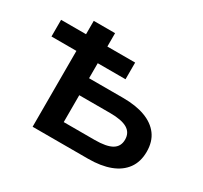

<svg xmlns="http://www.w3.org/2000/svg" viewBox="-144 -906 1173 1107"><g transform="rotate(30 442.0 -352.5)"><path d="M186 0V-505H20V-616H186V-705H328V-616H513V-505H328V-405H555Q640 -405 701 -382.5Q762 -360 795 -315.5Q828 -271 828 -204Q828 -137 795 -91.5Q762 -46 701 -23Q640 0 555 0ZM328 -113H534Q612 -113 648.5 -134.5Q685 -156 685 -202Q685 -248 648 -270Q611 -292 534 -292H328Z"/></g></svg>

Font: Nunito Sans 7pt SemiExpanded
Style: Bold
Weight: 700
Width: 6
Designer: Vernon Adams
Foundry: Vernon Adams
Version: Version 3.101;gftools[0.9.27]